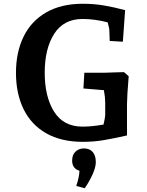

<svg xmlns="http://www.w3.org/2000/svg" viewBox="-20 -740 784 1022"><path d="M65 -352Q65 -462 105.5 -545Q146 -628 226 -674Q306 -720 421 -720Q480 -720 533 -711Q586 -702 646 -686L634 -518L564 -522L562 -578Q562 -590 553 -621Q484 -639 420 -639Q319 -639 268.5 -560Q218 -481 218 -353Q218 -225 268 -145.5Q318 -66 419 -66Q470 -66 531 -77Q540 -115 540 -128V-196Q540 -222 533 -260L424 -269L429 -353H540L601 -355L640 -356L665 -334Q656 -224 656 -186V-19Q585 -3 532 6Q479 15 421 15Q306 15 226 -30.5Q146 -76 105.5 -159Q65 -242 65 -352ZM403 169Q364 157 364 115Q364 83 382.5 66.5Q401 50 426 50Q457 50 473.5 69Q490 88 490 123Q490 151 472 190Q454 229 431 262L386 250Q402 202 403 169Z"/></svg>

Font: Andada Pro ExtraBold
Style: Regular
Weight: 800
Designer: Carolina Giovagnoli
Foundry: Huerta Tipografica
Version: Version 3.005; ttfautohint (v1.8.4)